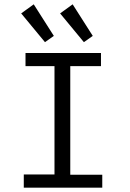

<svg xmlns="http://www.w3.org/2000/svg" viewBox="-20 -868 603 888"><path d="M90 0V-61H232V-562H98V-623H447V-562H305V-60H453V0ZM188 -673 78 -806 136 -848 229 -702ZM368 -673 258 -806 316 -848 409 -702Z"/></svg>

Font: Inconsolata SemiExpanded
Style: Regular
Weight: 400
Width: 6
Monospace: yes
Designer: Raph Levien, Cyreal, Brenton Simpson
Foundry: Raph Levien, Cyreal, Google
Version: Version 3.100; ttfautohint (v1.8.4.7-5d5b)